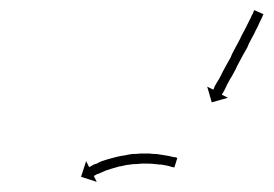

<svg xmlns="http://www.w3.org/2000/svg" viewBox="-20 -565 540 379"><path d="M322 -235Q322 -235 322 -235Q322 -235 322 -235Q322 -235 322 -235Q322 -235 322 -235Q320 -235 317 -236Q317 -236 317 -236Q317 -236 317 -236Q317 -236 317.5 -236Q318 -236 318 -236Q314 -237 310 -238Q310 -238 310 -238Q310 -238 310 -238Q310 -238 310 -238Q310 -238 310 -238Q305 -239 299 -240Q299 -240 299 -240Q299 -240 299 -240Q300 -240 300 -240Q300 -240 300 -240Q294 -240 287 -241Q287 -241 287 -241Q287 -241 287 -241Q287 -241 287 -241Q287 -241 287 -241Q280 -242 273 -242Q273 -242 273 -242Q273 -242 273 -242Q273 -242 273 -242Q273 -242 273 -242Q266 -242 258 -242Q258 -242 258 -242Q258 -242 258 -242Q258 -242 258.5 -242Q259 -242 259 -242Q251 -241 243 -241Q243 -241 243 -241Q243 -241 243 -241Q243 -241 243 -241Q243 -241 243 -241Q235 -240 228 -239Q228 -239 228 -239Q228 -239 228 -239Q228 -239 228 -239Q228 -239 228 -239Q221 -237 213 -236Q213 -236 213 -236Q213 -236 213 -236Q213 -236 213.5 -236Q214 -236 214 -236Q207 -234 200 -232Q200 -232 200 -232Q200 -232 200 -232Q200 -232 200 -232Q200 -232 200 -232Q194 -230 188 -228Q188 -228 188 -228Q188 -228 188 -228Q188 -228 188 -228Q188 -228 188 -228Q183 -226 179 -224Q179 -224 179 -224Q179 -224 179 -224Q179 -224 179 -224Q179 -224 179 -224Q175 -222 171 -221Q171 -221 171 -221Q171 -221 171 -221Q171 -221 171 -221Q171 -221 171 -221Q168 -219 166 -218Q166 -218 166 -218Q166 -218 166 -218Q166 -218 166.5 -218Q167 -218 167 -218Q166 -218 165 -218L171 -206L140 -216L150 -247L156 -235Q157 -236 158 -236Q158 -236 158 -236Q158 -236 158 -236Q158 -236 158 -236Q158 -236 158 -236Q160 -237 163 -239Q163 -239 163 -239Q163 -239 163 -239Q163 -239 163 -239Q163 -239 163 -239Q166 -241 171 -242Q171 -242 171 -242Q171 -242 171 -242Q171 -242 171 -242Q171 -242 171 -242Q176 -245 181 -247Q181 -247 181 -247Q181 -247 181 -247Q181 -247 181 -247Q181 -247 181 -247Q188 -249 194 -251Q194 -251 194 -251Q194 -251 194 -251Q194 -251 194 -251Q194 -251 194 -251Q201 -253 209 -255Q209 -255 209 -255Q209 -255 209 -255Q209 -255 209 -255Q209 -255 209 -255Q217 -257 224 -258Q224 -258 224.5 -258Q225 -258 225 -258Q225 -258 225 -258Q225 -258 225 -258Q233 -260 241 -261Q241 -261 241 -261Q241 -261 241 -261Q241 -261 241 -261Q241 -261 241 -261Q249 -261 258 -262Q258 -262 258 -262Q258 -262 258 -262Q258 -262 258 -262Q258 -262 258 -262Q266 -262 274 -262Q274 -262 274 -262Q274 -262 274 -262Q274 -262 274 -262Q274 -262 274 -262Q282 -261 289 -261Q289 -261 289 -261Q289 -261 289 -261Q289 -261 289 -261Q289 -261 289 -261Q296 -260 302 -259Q302 -259 302 -259Q302 -259 302 -259Q302 -259 302 -259Q302 -259 302 -259Q308 -258 314 -257Q314 -257 314 -257Q314 -257 314 -257Q314 -257 314 -257Q314 -257 314 -257Q318 -256 322 -255Q322 -255 322 -255Q322 -255 322 -255Q322 -255 322 -255Q322 -255 322 -255Q326 -255 328 -254Q328 -254 328 -254Q328 -254 328 -254Q328 -254 328 -254Q328 -254 328 -254Q329 -254 330 -253L324 -234Q323 -235 322 -235ZM499 -535Q498 -533 497 -530Q495 -526 493 -522Q491 -517 488 -511Q485 -506 482 -499Q479 -493 475 -486Q471 -479 468 -471Q464 -464 460 -457Q456 -449 452 -442Q448 -435 445 -428Q441 -421 438 -415Q434 -409 431 -403Q428 -398 426 -393Q424 -389 422 -385Q420 -382 419 -380Q419 -380 418.5 -379.5Q418 -379 418 -378L430 -372L398 -363L389 -394L401 -388Q401 -388 402 -390Q403 -392 404 -395Q406 -398 408 -402Q411 -407 414 -412Q417 -418 420 -424Q424 -431 427 -437Q431 -444 435 -451Q438 -459 442 -466Q446 -473 450 -481Q454 -488 457 -495Q461 -502 464 -508Q467 -514 470 -520Q473 -526 475 -530Q477 -535 479 -538Q480 -541 481 -543Q481 -544 482 -545L500 -537Q500 -536 499 -535Z"/></svg>

Font: FRB American Cursive Just Arrows
Style: Italic
Weight: 400
Italic angle: -25°
Version: Version 2.0;Modular Font Editor K font №1